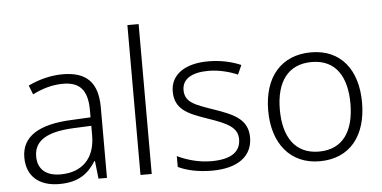

<svg xmlns="http://www.w3.org/2000/svg" viewBox="-52 -860 1931 970"><g transform="rotate(-5 914.0 -375.0)"><path d="M276 -541C212 -541 151 -523 101 -499L119 -453C170 -478 219 -493 274 -493C355 -493 398 -454 398 -349V-312L301 -307C135 -300 47 -245 47 -139C47 -43 110 10 212 10C311 10 360 -30 398 -90H401L411 0H454V-358C454 -485 396 -541 276 -541ZM308 -265 398 -269V-217C397 -105 333 -38 222 -38C150 -38 107 -73 107 -139C107 -219 173 -259 308 -265Z M681 0V-760H624V0Z M1192 -141C1192 -235 1117 -264 1022 -297C930 -329 878 -345 878 -408C878 -464 927 -494 1011 -494C1064 -494 1118 -480 1159 -462L1180 -509C1134 -529 1078 -542 1014 -542C898 -542 823 -492 823 -406C823 -313 891 -287 990 -253C1086 -220 1136 -196 1136 -137C1136 -76 1092 -38 987 -38C924 -38 862 -56 815 -79V-24C854 -5 912 10 986 10C1117 10 1192 -45 1192 -141Z M1771 -267C1771 -432 1688 -542 1536 -542C1386 -542 1295 -439 1295 -267C1295 -99 1385 10 1532 10C1687 10 1771 -100 1771 -267ZM1354 -267C1354 -408 1415 -493 1535 -493C1660 -493 1712 -399 1712 -267C1712 -131 1657 -39 1533 -39C1411 -39 1354 -130 1354 -267Z"/></g></svg>

Font: Noto Sans Meetei Mayek Light
Style: Regular
Weight: 300
Designer: Monotype Design Team and Neelakash Kshetrimayum
Foundry: Monotype Imaging Inc.
Version: Version 2.002